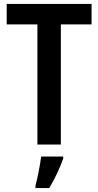

<svg xmlns="http://www.w3.org/2000/svg" viewBox="-20 -734 500 975"><path d="M289 0V-610H445V-714H14V-610H170V0ZM301 71V61H189C184 103 170 173 160 209V221H230C258 175 285 117 301 71Z"/></svg>

Font: Noto Sans Gurmukhi UI Condensed SemiBold
Style: Regular
Weight: 600
Width: 3
Designer: Jelle Bosma - Monotype Design Team
Foundry: Monotype Imaging Inc.
Version: Version 2.004